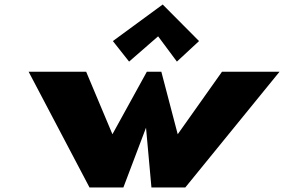

<svg xmlns="http://www.w3.org/2000/svg" viewBox="-20 -831 1259 851"><path d="M480.3 -649 552.2 -558 680.8 -670 764.1 -558 862.2 -649 701.1 -811ZM526.8 0 627.2 -265 651.2 0H801.2L1218.9 -513H963.9L767.7 -236L695.1 -513H630.8L478.3 -236L361.9 -513H106.9L376.8 0Z"/></svg>

Font: Blink
Style: WideObl
Weight: 400
Designer: Mew Too
Foundry: Cannot Into Space Fonts
Version: Version 001.000